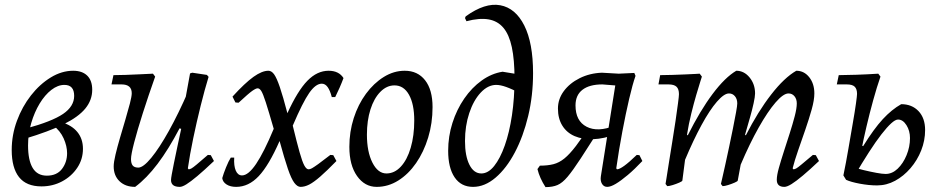

<svg xmlns="http://www.w3.org/2000/svg" viewBox="-20 -754 3830 787"><path d="M150 10Q88 10 58 -28Q28 -66 28 -139Q28 -201 49.5 -259Q71 -317 107 -363Q143 -409 188 -436.5Q233 -464 280 -464Q317 -464 337.5 -444Q358 -424 358 -386Q358 -344 330 -309.5Q302 -275 241.5 -245Q181 -215 81 -185L86 -227Q193 -256 238.5 -287Q284 -318 284 -361Q284 -406 244 -406Q217 -406 190.5 -385.5Q164 -365 142.5 -329.5Q121 -294 108 -249.5Q95 -205 95 -158Q95 -97 114 -65.5Q133 -34 172 -34Q213 -34 234 -61.5Q255 -89 255 -126Q255 -155 241 -186.5Q227 -218 197 -241L230 -254Q274 -241 297 -213Q320 -185 320 -144Q320 -101 296.5 -66Q273 -31 234.5 -10.5Q196 10 150 10Z M534 12Q494 12 470 -11Q446 -34 446 -72Q446 -89 453.5 -120.5Q461 -152 472 -189.5Q483 -227 494 -264Q505 -301 512.5 -330Q520 -359 520 -372Q520 -408 478 -408H437L445 -446Q466 -446 495 -447Q524 -448 554 -449.5Q584 -451 607 -452L616 -440Q588 -361 565.5 -290.5Q543 -220 530 -170Q517 -120 517 -102Q517 -84 524 -75.5Q531 -67 547 -67Q567 -67 600 -107Q633 -147 672.5 -218Q712 -289 752 -381L740 -220L716 -228Q671 -142 626 -82.5Q581 -23 534 12ZM717 12Q681 12 681 -16Q681 -22 684 -39Q687 -56 693 -85.5Q699 -115 708 -157.5Q717 -200 729 -255L730 -294L759 -453L768 -456L828 -447L835 -439Q819 -387 802.5 -320.5Q786 -254 772 -187Q758 -120 750 -64L753 -60Q758 -60 764.5 -63.5Q771 -67 786.5 -80Q802 -93 832 -119L844 -118L857 -94Q816 -55 788.5 -32Q761 -9 744 1.5Q727 12 717 12Z M1327 -464Q1369 -464 1388 -434Q1381 -415 1372 -394.5Q1363 -374 1354 -356H1340Q1333 -383 1323 -397Q1313 -411 1299 -411Q1274 -411 1247.5 -373Q1221 -335 1180 -239Q1197 -169 1208 -130Q1219 -91 1227.5 -75.5Q1236 -60 1245 -60Q1251 -60 1259 -64.5Q1267 -69 1284.5 -81.5Q1302 -94 1334 -119L1346 -118L1359 -94Q1319 -53 1292.5 -30Q1266 -7 1247.5 2.5Q1229 12 1212 12Q1199 12 1186.5 -4.5Q1174 -21 1160 -62Q1146 -103 1126 -176Q1082 -76 1040.5 -32Q999 12 948 12Q924 12 908.5 2Q893 -8 891 -24Q896 -42 906.5 -68Q917 -94 926 -108H940Q938 -74 946.5 -54.5Q955 -35 972 -35Q998 -35 1030 -82.5Q1062 -130 1102 -226Q1081 -299 1069.5 -334.5Q1058 -370 1051 -381Q1044 -392 1036 -392Q1029 -392 1014 -381.5Q999 -371 958 -333L945 -334L933 -358Q984 -414 1019 -439Q1054 -464 1080 -464Q1093 -464 1103.5 -449.5Q1114 -435 1127 -397Q1140 -359 1158 -290Q1200 -382 1240 -423Q1280 -464 1327 -464Z M1524 12Q1475 12 1443.5 -32.5Q1412 -77 1412 -152Q1412 -214 1430 -270Q1448 -326 1480 -369.5Q1512 -413 1553 -438.5Q1594 -464 1639 -464Q1692 -464 1722.5 -425Q1753 -386 1753 -315Q1753 -249 1735 -190Q1717 -131 1685.5 -85.5Q1654 -40 1612.5 -14Q1571 12 1524 12ZM1564 -43Q1597 -43 1623 -71Q1649 -99 1663.5 -148.5Q1678 -198 1678 -260Q1678 -327 1656.5 -365.5Q1635 -404 1597 -404Q1565 -404 1539 -377.5Q1513 -351 1498.5 -305.5Q1484 -260 1484 -202Q1484 -132 1506.5 -87.5Q1529 -43 1564 -43Z M1919 12Q1870 12 1843.5 -27Q1817 -66 1817 -136Q1817 -195 1834.5 -250Q1852 -305 1883 -350Q1914 -395 1954.5 -424Q1995 -453 2040 -460L2150 -442L2113 -371Q2079 -389 2055 -397.5Q2031 -406 2014 -406Q1980 -406 1950.5 -374.5Q1921 -343 1903.5 -290.5Q1886 -238 1886 -176Q1886 -115 1904 -79Q1922 -43 1953 -43Q1981 -43 2005.5 -73.5Q2030 -104 2049 -157.5Q2068 -211 2078.5 -281.5Q2089 -352 2089 -432Q2089 -509 2078 -560.5Q2067 -612 2043.5 -640Q2020 -668 1982.5 -674.5Q1945 -681 1892 -667L1886 -680L1889 -687Q1968 -744 2030.5 -732.5Q2093 -721 2129 -649.5Q2165 -578 2165 -454Q2165 -362 2145 -278.5Q2125 -195 2090.5 -129.5Q2056 -64 2011.5 -26Q1967 12 1919 12Z M2469 12Q2455 12 2447.5 -0.5Q2440 -13 2443 -32L2506 -429L2537 -401L2449 -408Q2396 -408 2367.5 -386Q2339 -364 2339 -322Q2339 -258 2384.5 -234.5Q2430 -211 2500 -239L2506 -204Q2455 -185 2411.5 -183.5Q2368 -182 2335.5 -196Q2303 -210 2285 -239Q2267 -268 2267 -309Q2267 -348 2291 -380.5Q2315 -413 2356 -433.5Q2397 -454 2447 -456L2516 -452L2580 -455L2585 -443Q2573 -409 2559 -349Q2545 -289 2531 -215Q2517 -141 2506 -64L2509 -60Q2519 -60 2539 -74.5Q2559 -89 2590 -119L2601 -118L2613 -94Q2581 -60 2553 -36.5Q2525 -13 2504 -0.5Q2483 12 2469 12ZM2216 13Q2192 -24 2183 -61L2193 -75Q2225 -75 2248.5 -81Q2272 -87 2293.5 -104.5Q2315 -122 2341 -156L2390 -224L2427 -208L2360 -104Q2328 -55 2306.5 -29.5Q2285 -4 2265 4.5Q2245 13 2216 13Z M3232 -60Q3237 -60 3243.5 -63.5Q3250 -67 3265.5 -80Q3281 -93 3312 -119L3324 -118L3337 -94Q3299 -58 3271 -34.5Q3243 -11 3224.5 0.5Q3206 12 3195 12Q3164 12 3164 -17Q3164 -35 3172.5 -65.5Q3181 -96 3193 -133Q3205 -170 3217 -207.5Q3229 -245 3237.5 -277.5Q3246 -310 3246 -330Q3246 -348 3236.5 -359.5Q3227 -371 3212 -371Q3191 -371 3159 -334Q3127 -297 3090 -231.5Q3053 -166 3016 -79L3004 -14Q3004 -11 2991.5 -5.5Q2979 0 2964.5 4.5Q2950 9 2942 9L2935 0Q2935 0 2940 -21.5Q2945 -43 2952.5 -77Q2960 -111 2968.5 -151Q2977 -191 2984.5 -228.5Q2992 -266 2997 -293.5Q3002 -321 3002 -330Q3002 -348 2992.5 -359.5Q2983 -371 2968 -371Q2948 -371 2918.5 -337Q2889 -303 2855.5 -241.5Q2822 -180 2788 -99L2777 -14Q2777 -11 2764.5 -5.5Q2752 0 2737.5 4.5Q2723 9 2715 9L2708 0Q2708 0 2712 -24.5Q2716 -49 2722 -88Q2728 -127 2735.5 -172Q2743 -217 2749 -258.5Q2755 -300 2759 -330Q2763 -360 2763 -368Q2763 -389 2753 -398.5Q2743 -408 2720 -408H2679L2686 -446Q2709 -446 2736.5 -447Q2764 -448 2789.5 -449Q2815 -450 2831.5 -451Q2848 -452 2848 -452L2857 -440Q2857 -440 2850.5 -419.5Q2844 -399 2834 -365Q2824 -331 2813.5 -288.5Q2803 -246 2796 -202L2799 -199Q2850 -301 2901 -369Q2952 -437 2998 -464Q3030 -464 3052.5 -436.5Q3075 -409 3075 -371Q3075 -358 3069 -330.5Q3063 -303 3054.5 -273.5Q3046 -244 3040 -223Q3034 -202 3034 -202L3037 -199Q3087 -297 3141 -366.5Q3195 -436 3244 -464Q3276 -464 3297 -437.5Q3318 -411 3318 -371Q3318 -344 3307 -305Q3296 -266 3281 -222.5Q3266 -179 3251.5 -137.5Q3237 -96 3229 -64Z M3575 6Q3542 6 3504.5 -1Q3467 -8 3448 -17L3506 -159L3518 -155Q3562 -226 3598.5 -265.5Q3635 -305 3674 -327Q3718 -327 3745 -298.5Q3772 -270 3772 -221Q3772 -178 3756 -137.5Q3740 -97 3712 -64.5Q3684 -32 3649 -13Q3614 6 3575 6ZM3448 -17 3437 -35Q3448 -88 3457.5 -144Q3467 -200 3475.5 -248.5Q3484 -297 3488.5 -329.5Q3493 -362 3493 -369Q3493 -389 3483.5 -398.5Q3474 -408 3451 -408H3410L3418 -446Q3443 -446 3488.5 -447.5Q3534 -449 3580 -452L3589 -440Q3574 -397 3559 -342.5Q3544 -288 3531.5 -234.5Q3519 -181 3511 -140ZM3481 -31 3474 -70Q3494 -63 3521 -56.5Q3548 -50 3572.5 -45.5Q3597 -41 3610 -41Q3637 -41 3659.5 -62.5Q3682 -84 3696 -118Q3710 -152 3710 -188Q3710 -218 3695.5 -241Q3681 -264 3661 -264Q3650 -264 3633 -248.5Q3616 -233 3593 -203.5Q3570 -174 3542 -130.5Q3514 -87 3481 -31Z"/></svg>

Font: Alegreya
Style: Italic
Weight: 400
Italic angle: -7°
Designer: Juan Pablo del Peral
Foundry: Huerta Tipografica
Version: Version 2.009